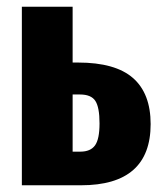

<svg xmlns="http://www.w3.org/2000/svg" viewBox="-20 -551 476 571"><path d="M428 -182Q428 0 221 0H45V-531H196V-365H212Q323 -365 375.5 -319Q428 -273 428 -182ZM276 -184Q276 -232 263.5 -251Q251 -270 218 -270H196V-100H219Q249 -100 262.5 -118.5Q276 -137 276 -184Z"/></svg>

Font: Fira Sans Extra Condensed
Style: Bold
Weight: 700
Width: 1
Designer: Carrois Corporate & Edenspiekermann AG
Foundry: Carrois Corporate GbR & Edenspiekermann AG
Version: Version 4.203